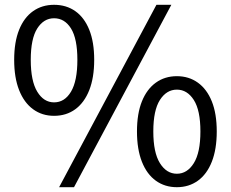

<svg xmlns="http://www.w3.org/2000/svg" viewBox="-20 -766 961 799"><path d="M205 -284Q155 -284 117.5 -311.5Q80 -339 59.5 -391Q39 -443 39 -517Q39 -591 59.5 -642Q80 -693 117.5 -719.5Q155 -746 205 -746Q256 -746 293.5 -719.5Q331 -693 351.5 -642Q372 -591 372 -517Q372 -443 351.5 -391Q331 -339 293.5 -311.5Q256 -284 205 -284ZM205 -340Q249 -340 275.5 -384.5Q302 -429 302 -517Q302 -605 275.5 -647.5Q249 -690 205 -690Q162 -690 135 -647.5Q108 -605 108 -517Q108 -429 135 -384.5Q162 -340 205 -340ZM226 13 631 -746H693L288 13ZM716 13Q666 13 628.5 -14Q591 -41 570.5 -93Q550 -145 550 -219Q550 -293 570.5 -344Q591 -395 628.5 -422Q666 -449 716 -449Q766 -449 803.5 -422Q841 -395 861.5 -344Q882 -293 882 -219Q882 -145 861.5 -93Q841 -41 803.5 -14Q766 13 716 13ZM716 -43Q759 -43 786.5 -87Q814 -131 814 -219Q814 -307 786.5 -350Q759 -393 716 -393Q673 -393 645.5 -350Q618 -307 618 -219Q618 -131 645.5 -87Q673 -43 716 -43Z"/></svg>

Font: Noto Sans JP Thin
Style: Regular
Weight: 400
Version: Version 2.004-H2;hotconv 1.0.118;makeotfexe 2.5.65603